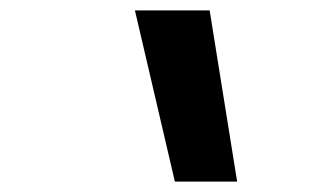

<svg xmlns="http://www.w3.org/2000/svg" viewBox="-20 -792 640 370"><path d="M437 -442H317L240 -772H384Z"/></svg>

Font: Iosevka Extended
Style: Bold Italic
Weight: 700
Width: 7
Italic angle: -9°
Monospace: yes
Designer: Belleve Invis
Foundry: Belleve Invis
Version: Version 32.5.0; ttfautohint (v1.8.4)